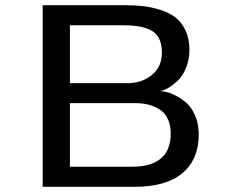

<svg xmlns="http://www.w3.org/2000/svg" viewBox="-20 -720 890 740"><path d="M144.5 0V-700H458Q498 -700 530.5 -696.5Q563 -693 597.8 -682Q632.5 -671 656 -653Q679.5 -635 694.8 -603Q710 -571 710 -528.5Q710 -490 697.2 -458.8Q684.5 -427.5 665.5 -409.5Q646.5 -391.5 629.2 -381.5Q612 -371.5 597.5 -369Q612.5 -368 629.5 -363Q646.5 -358 668 -345.8Q689.5 -333.5 706.2 -315.8Q723 -298 734.5 -268.2Q746 -238.5 746 -201.5Q746 -106 683.5 -53Q621 0 498.5 0ZM249.5 -399.5H471Q527 -399.5 565.5 -431.2Q604 -463 604 -517Q604 -575.5 569 -599Q534 -622.5 457 -622.5H249.5ZM249.5 -77.5H490.5Q561.5 -77.5 599.8 -109Q638 -140.5 638 -206Q638 -238 626.8 -261.5Q615.5 -285 595.8 -297.8Q576 -310.5 552.8 -316.5Q529.5 -322.5 502 -322.5H249.5Z"/></svg>

Font: League Mono Wide
Style: Regular
Weight: 400
Width: 8
Designer: Tyler Finck
Foundry: The League of Moveable Type / Tyler Finck
Version: Version 2.210